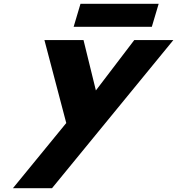

<svg xmlns="http://www.w3.org/2000/svg" viewBox="-20 -722 925 1002"><path d="M680.8 -513 480.4 -250 415.8 -513H211.8L325.8 -80L47.6 260H251.6L884.8 -513ZM400 -702 364.3 -582H772.3L808 -702Z"/></svg>

Font: Hussar
Style: BdOblThree
Weight: 700
Foundry: Cannot Into Space Fonts
Version: Version 2.00